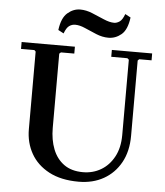

<svg xmlns="http://www.w3.org/2000/svg" viewBox="-58 -911 838 973"><g transform="rotate(5 361.0 -425.0)"><path d="M488 -635V-670H693V-635H630L623 -628V-245Q623 -166 591.5 -109Q560 -52 505 -21Q450 10 378 10Q288 10 227 -22.5Q166 -55 135 -110Q104 -165 104 -233V-628L97 -635H29V-670H300V-635H232L224 -628V-250Q224 -190 242.5 -142.5Q261 -95 299 -67.5Q337 -40 396 -40Q446 -40 487 -64Q528 -88 553 -134Q578 -180 578 -245V-628L570 -635ZM540 -857 568 -842Q560 -779 530.5 -754.5Q501 -730 465 -730Q434 -730 402.5 -743Q371 -756 343 -768.5Q315 -781 292 -781Q276 -781 262 -771.5Q248 -762 237 -732L209 -747Q217 -809 246.5 -834.5Q276 -860 311 -860Q341 -860 372.5 -847Q404 -834 434 -821Q464 -808 487 -808Q501 -808 515 -817.5Q529 -827 540 -857Z"/></g></svg>

Font: Brygada 1918 SemiBold
Style: Regular
Weight: 600
Designer: Mateusz Machalski | Borys Kosmynka | Przemek Hoffer
Foundry: NIEPODLEGLA 2018
Version: Version 3.006